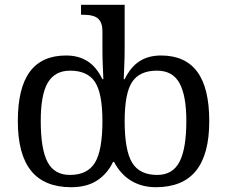

<svg xmlns="http://www.w3.org/2000/svg" viewBox="-20 -780 958 810"><path d="M460.9 -97.2H457Q433.6 -47.4 389.9 -18.8Q346.2 9.8 280.8 9.8Q167 9.8 111.1 -59.6Q55.2 -128.9 55.2 -269Q55.2 -409.2 106 -477.5Q156.7 -545.9 258.8 -545.9Q311 -545.9 348.9 -522Q386.7 -498 412.1 -445.8H416Q414.6 -483.4 413.3 -512.9Q412.1 -542.5 412.1 -576.2V-649.9Q412.1 -683.1 394.8 -700.4Q377.4 -717.8 330.1 -717.8H321.8V-759.8H505.9V-576.2Q505.9 -542.5 504.6 -512.9Q503.4 -483.4 502 -445.8H505.9Q531.2 -498 569.1 -522Q606.9 -545.9 659.2 -545.9Q761.2 -545.9 812 -477.5Q862.8 -409.2 862.8 -269Q862.8 -128.9 806.9 -59.6Q751 9.8 637.2 9.8Q579.6 9.8 534.4 -16.8Q489.3 -43.5 460.9 -97.2ZM505.9 -269Q505.9 -145.5 537.4 -93.8Q568.8 -42 643.1 -42Q708.5 -42 737.3 -97.4Q766.1 -152.8 766.1 -270Q766.1 -376.5 737.3 -429.2Q708.5 -481.9 642.1 -481.9Q569.3 -481.9 537.6 -434.6Q505.9 -387.2 505.9 -269ZM151.9 -270Q151.9 -150.4 180.7 -96.2Q209.5 -42 274.9 -42Q349.1 -42 380.6 -93.8Q412.1 -145.5 412.1 -269Q412.1 -387.2 380.4 -434.6Q348.6 -481.9 275.9 -481.9Q211.9 -481.9 181.9 -431.6Q151.9 -381.3 151.9 -270Z"/></svg>

Font: Droid Serif
Style: Regular
Weight: 400
Designer: Monotype Design team
Foundry: Monotype Imaging Inc.
Version: Version 1.03